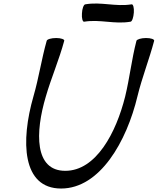

<svg xmlns="http://www.w3.org/2000/svg" viewBox="-20 -1035 908 1106"><path d="M465 -910C557 -925 639 -894 732 -910C741 -911 749 -935 751 -963C753 -990 747 -1012 738 -1010C645 -995 563 -1026 471 -1010C462 -1009 453 -985 452 -957C450 -930 456 -908 465 -910ZM249 -800C219 -694 204 -588 173 -481C98 -221 107 51 332 51C556 51 710 -221 772 -481C798 -588 840 -694 868 -800C870 -809 849 -816 821 -816C793 -816 768 -808 766 -800C738 -692 727 -586 701 -479C649 -271 534 -51 356 -51C178 -51 182 -271 244 -479C275 -586 321 -692 350 -800C353 -808 332 -816 304 -816C276 -816 251 -809 249 -800Z"/></svg>

Font: Nupuram Medium Oblique
Style: Regular
Weight: 500
Designer: Santhosh Thottingal (santhosh.thottingal@gmail.com)
Foundry: SMC
Version: Version 1.000